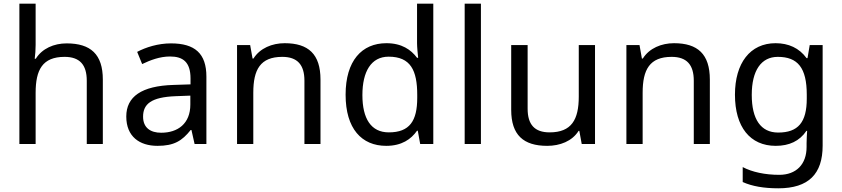

<svg xmlns="http://www.w3.org/2000/svg" viewBox="-20 -780 4561 1040"><path d="M173 -537V-760H85V0H173V-277C173 -402 210 -472 330 -472C412 -472 450 -429 450 -343V0H537V-349C537 -486 471 -545 341 -545C272 -545 208 -517 174 -462H168C171 -483 173 -511 173 -537Z M906 -545C836 -545 770 -524 723 -499L750 -433C794 -454 845 -474 901 -474C971 -474 1012 -444 1012 -355V-323L921 -320C746 -315 664 -256 664 -149C664 -40 736 10 833 10C923 10 966 -17 1013 -76H1017L1034 0H1098V-365C1098 -490 1036 -545 906 -545ZM932 -259 1011 -262V-214C1011 -110 943 -61 853 -61C795 -61 755 -88 755 -148C755 -216 798 -254 932 -259Z M1522 -546C1454 -546 1388 -519 1353 -463H1348L1335 -536H1264V0H1352V-278C1352 -403 1390 -472 1509 -472C1591 -472 1629 -429 1629 -343V0H1716V-349C1716 -487 1650 -546 1522 -546Z M2072 10C2156 10 2207 -26 2239 -72H2243L2256 0H2327V-760H2239V-546C2239 -526 2243 -484 2245 -467H2239C2206 -511 2156 -546 2073 -546C1940 -546 1852 -451 1852 -267C1852 -83 1939 10 2072 10ZM2086 -63C1990 -63 1943 -137 1943 -265C1943 -392 1990 -473 2085 -473C2204 -473 2240 -399 2240 -266V-250C2240 -125 2199 -63 2086 -63Z M2585 0V-760H2497V0Z M3203 -536H3115V-257C3115 -132 3076 -63 2957 -63C2876 -63 2838 -105 2838 -191V-536H2749V-185C2749 -49 2815 10 2944 10C3013 10 3079 -15 3114 -71H3118L3131 0H3203Z M3631 -546C3563 -546 3497 -519 3462 -463H3457L3444 -536H3373V0H3461V-278C3461 -403 3499 -472 3618 -472C3700 -472 3738 -429 3738 -343V0H3825V-349C3825 -487 3759 -546 3631 -546Z M4181 -546C4043 -546 3961 -438 3961 -267C3961 -92 4043 10 4182 10C4255 10 4311 -16 4348 -71H4352C4351 -59 4349 -21 4349 -5V16C4349 110 4293 167 4201 167C4124 167 4054 152 4003 125V206C4054 229 4118 240 4196 240C4360 240 4436 162 4436 9V-536H4366L4354 -465H4349C4309 -520 4251 -546 4181 -546ZM4193 -472C4301 -472 4350 -413 4350 -267V-246C4350 -117 4303 -62 4195 -62C4101 -62 4052 -134 4052 -266C4052 -398 4103 -472 4193 -472Z"/></svg>

Font: Noto Sans Hebrew Droid
Style: Bold
Weight: 700
Designer: Monotype Design Team
Foundry: Monotype Imaging Inc.
Version: Version 1.100